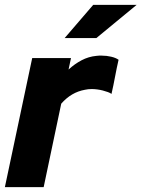

<svg xmlns="http://www.w3.org/2000/svg" viewBox="-27 -767 580 787"><path d="M-7 0Q21 -133 49 -264.5Q77 -396 105 -529H264Q262 -517 259 -505.5Q256 -494 254 -482Q279 -505 307.5 -520Q336 -535 368 -538Q373 -539 379 -539Q385 -539 390 -539Q410 -539 429 -534.5Q448 -530 459 -522Q451 -487 444.5 -452Q438 -417 430 -382Q425 -386 415.5 -389.5Q406 -393 394.5 -396Q383 -399 371 -400.5Q359 -402 349 -402Q334 -402 321 -399Q265 -389 224 -342L152 0ZM355 -747H533Q491 -713 450.5 -679Q410 -645 368 -611H238Q267 -645 296.5 -679Q326 -713 355 -747Z"/></svg>

Font: Rosa Sans Black
Style: Italic
Weight: 900
Italic angle: -12°
Designer: Pentagram / MCKL
Foundry: Pentagram / MCKL
Version: Version 1.005;September 16, 2019;FontCreator 11.5.0.2425 64-